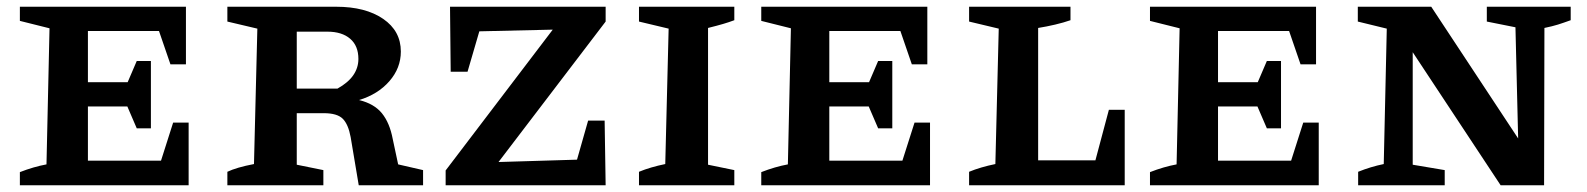

<svg xmlns="http://www.w3.org/2000/svg" viewBox="-20 -550 4711 570"><path d="M494 -186H540V0H39V-39Q80 -55 118 -62L127 -466L39 -488V-530H532V-359H486L452 -458H241V-306H359L386 -369H428V-169H386L358 -234H241V-73H458Z M1162 -62 1236 -45V0H1045L1021 -143Q1014 -181 997.5 -197.5Q981 -214 941 -214H861V-61L940 -45V0H655V-40Q682 -53 734 -63L744 -465L655 -486V-530H978Q1065 -530 1117.5 -494Q1170 -458 1170 -397Q1170 -348 1136 -309Q1102 -270 1046 -253Q1091 -242 1114 -213.5Q1137 -185 1146 -137ZM952 -456H861V-287H982Q1014 -305 1029 -327Q1044 -349 1044 -375Q1044 -414 1019.5 -435Q995 -456 952 -456Z M1303 0V-44L1621 -462L1403 -457L1368 -337H1318L1316 -530H1778V-486L1460 -69L1693 -76L1726 -192H1775L1778 0Z M1877 0V-40Q1911 -54 1955 -63L1965 -465L1877 -486V-530H2160V-490Q2144 -484 2127 -479Q2110 -474 2082 -467V-61L2160 -45V0Z M2695 -186H2741V0H2240V-39Q2281 -55 2319 -62L2328 -466L2240 -488V-530H2733V-359H2687L2653 -458H2442V-306H2560L2587 -369H2629V-169H2587L2559 -234H2442V-73H2659Z M3272 -224H3319V0H2857V-40Q2891 -54 2935 -63L2945 -465L2857 -486V-530H3158V-490Q3138 -483 3112.5 -477Q3087 -471 3062 -467V-74H3232Z M3849 -186H3895V0H3394V-39Q3435 -55 3473 -62L3482 -466L3394 -488V-530H3887V-359H3841L3807 -458H3596V-306H3714L3741 -369H3783V-169H3741L3713 -234H3596V-73H3813Z M4394 -530H4643V-490Q4621 -482 4605 -477Q4589 -472 4565 -467L4564 0H4435L4174 -395V-61L4269 -45V0H4012V-40Q4049 -55 4088 -63L4097 -465L4011 -486V-530H4229L4487 -139L4479 -469L4394 -486Z"/></svg>

Font: Piazzolla SC SemiBold
Style: Regular
Weight: 600
Designer: Juan Pablo del Peral
Foundry: Huerta Tipografica
Version: Version 1.330